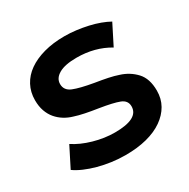

<svg xmlns="http://www.w3.org/2000/svg" viewBox="-130 -659 774 786"><g transform="rotate(-30 257.5 -266.5)"><path d="M21 -53 69 -148Q105 -124 155.5 -109.5Q206 -95 255 -95Q367 -95 367 -154Q367 -182 338.5 -193Q310 -204 247 -214Q214 -219 187 -224.5Q160 -230 139 -237Q118 -243 99.5 -254.5Q81 -266 67 -282.5Q53 -299 45 -321.5Q37 -344 37 -373Q37 -411 53.5 -442Q70 -473 100.5 -494.5Q131 -516 174.5 -528Q218 -540 272 -540Q299 -540 327 -536.5Q355 -533 381.5 -527Q408 -521 431 -512.5Q454 -504 472 -494L424 -399Q357 -439 271 -439Q216 -439 187.5 -422.5Q159 -406 159 -379Q159 -349 189.5 -336.5Q220 -324 284 -313Q316 -308 342.5 -302.5Q369 -297 389 -290Q431 -277 460 -246Q489 -215 489 -158Q489 -120 472 -90Q455 -60 423.5 -38Q392 -16 347.5 -4.5Q303 7 247 7Q214 7 181.5 2.5Q149 -2 119.5 -10Q90 -18 64.5 -29Q39 -40 21 -53Z"/></g></svg>

Font: CMG Sans SemiBold
Style: Regular
Weight: 600
Designer: Julieta Ulanovsky
Foundry: Julieta Ulanovsky
Version: Version 7.200